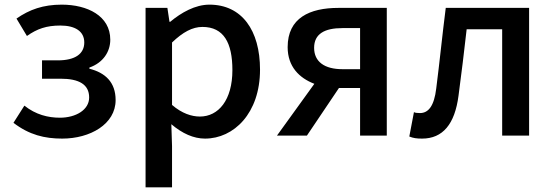

<svg xmlns="http://www.w3.org/2000/svg" viewBox="-20 -584 2385 827"><path d="M248 13C368 13 478 -49 478 -153C478 -230 433 -271 365 -288V-293C425 -314 455 -362 455 -413C455 -516 356 -564 246 -564C166 -564 107 -543 51 -504L96 -429C140 -460 180 -474 240 -474C304 -474 343 -449 343 -401C343 -353 305 -324 229 -324H161V-245H241C321 -245 364 -220 364 -164C364 -111 307 -77 238 -77C187 -77 134 -90 85 -129L38 -55C106 -3 172 13 248 13Z M607 -550V223H721V45L718 -49C765 -9 814 13 863 13C987 13 1100 -96 1100 -284C1100 -453 1022 -564 882 -564C821 -564 761 -530 713 -490H710L701 -550ZM841 -82C806 -82 764 -95 721 -132V-401C768 -446 809 -468 852 -468C944 -468 981 -399 981 -282C981 -153 921 -82 841 -82Z M1646 -550H1438C1314 -550 1219 -507 1219 -381C1219 -297 1269 -248 1334 -223L1173 0H1302L1440 -205H1531V0H1646ZM1531 -463V-286H1455C1378 -286 1333 -318 1333 -378C1333 -438 1378 -463 1455 -463Z M1798 13C1887 13 1939 -49 1955 -172C1968 -268 1979 -362 1990 -458H2143V0H2259V-550H1900C1885 -433 1874 -320 1859 -203C1850 -127 1825 -97 1789 -97C1777 -97 1768 -98 1763 -101L1743 4C1760 11 1775 13 1798 13Z"/></svg>

Font: Spoqa Han Sans Neo Medium
Style: Regular
Weight: 500
Designer: [Spoqa Han Sans Neo] Dong-huui Kim ___ Younghwa Kang ___ Yujin Lee ___ [Noto Sans] Ryoko NISHIZUKA ____ (kana & ideograp
Foundry: Spoqa (http://www.spoqa-han-sans.com)
Version: Version 1.100;hotconv 1.0.109;makeotfexe 2.5.65596